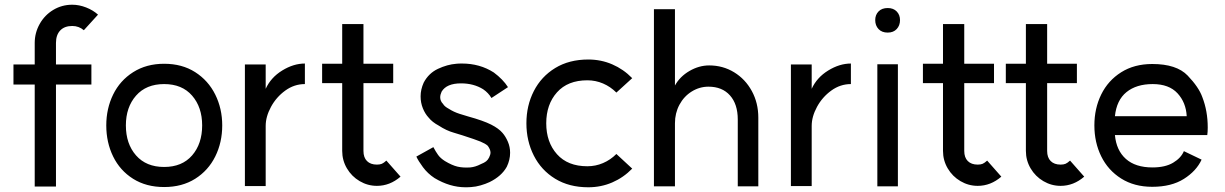

<svg xmlns="http://www.w3.org/2000/svg" viewBox="-20 -785 5186 813"><path d="M127 5V-427H37V-512H127V-603Q127 -646 148 -683.5Q169 -721 205.5 -743Q242 -765 286 -765Q315 -765 344.5 -753.5Q374 -742 395 -723L335 -657Q314 -675 286 -675Q253 -675 235 -656Q217 -637 217 -603V-512H367V-427H217V5Z M836 -254Q836 -331 793.5 -380Q751 -429 675 -429Q599 -429 556 -380Q513 -331 513 -254Q513 -176 556 -127Q599 -78 675 -78Q751 -78 793.5 -127Q836 -176 836 -254ZM675 -515Q751 -515 806.5 -479.5Q862 -444 891.5 -384.5Q921 -325 921 -254Q921 -182 891.5 -122.5Q862 -63 806.5 -28Q751 7 675 7Q599 7 543.5 -28Q488 -63 459 -122.5Q430 -182 430 -254Q430 -325 459 -384.5Q488 -444 544 -479.5Q600 -515 675 -515Z M1271 -516V-429Q1226 -429 1188 -401.5Q1150 -374 1127.5 -332.5Q1105 -291 1105 -252V3H1017V-512H1105V-409Q1127 -457 1175 -486.5Q1223 -516 1271 -516Z M1576 2Q1537 2 1503 -18Q1469 -38 1449 -72Q1429 -106 1429 -146V-433H1344V-515H1429V-683H1519V-515H1645V-433H1519V-146Q1519 -118 1534 -103Q1549 -88 1576 -88Q1589 -88 1597 -91.5Q1605 -95 1616 -105L1676 -37Q1631 2 1576 2Z M2026 -407Q1986 -432 1932 -432Q1871 -432 1850 -397Q1844 -384 1844 -373Q1844 -357 1856 -345Q1862 -334 1881 -324Q1901 -311 1926 -303L1962 -292Q2027 -274 2059.5 -257.5Q2092 -241 2108 -222Q2121 -207 2130.5 -185Q2140 -163 2140 -138Q2140 -108 2126 -79Q2104 -39 2053 -14Q2036 -6 2015 0Q1994 6 1976 7Q1967 8 1951 8Q1885 8 1820 -31Q1791 -50 1771 -77Q1751 -104 1743 -122L1815 -162Q1825 -143 1835 -129Q1845 -115 1864 -103Q1894 -85 1917 -79.5Q1940 -74 1971 -76Q1993 -78 2016 -90Q2031 -96 2038.5 -102Q2046 -108 2051 -118Q2057 -130 2057 -139Q2057 -152 2045 -168Q2035 -177 2014.5 -185.5Q1994 -194 1938 -212L1902 -223Q1870 -232 1838 -253Q1810 -268 1795 -287Q1780 -303 1770.5 -326.5Q1761 -350 1761 -377Q1761 -406 1774 -435Q1795 -475 1834.5 -493.5Q1874 -512 1912 -515Q1919 -516 1936 -516Q2012 -516 2071 -478Q2110 -449 2131 -416L2061 -370Q2048 -392 2026 -407Z M2590 -133 2657 -71Q2620 -33 2572.5 -12.5Q2525 8 2471 8Q2390 8 2331 -28Q2272 -64 2240.5 -126Q2209 -188 2209 -263Q2209 -338 2240.5 -399.5Q2272 -461 2331 -497Q2390 -533 2471 -533Q2525 -533 2572.5 -512.5Q2620 -492 2657 -454L2590 -393Q2565 -418 2533.5 -431.5Q2502 -445 2467 -445Q2384 -445 2338.5 -394Q2293 -343 2293 -263Q2293 -183 2338.5 -132Q2384 -81 2467 -81Q2502 -81 2533.5 -94.5Q2565 -108 2590 -133Z M2980 -418Q2942 -418 2909 -397.5Q2876 -377 2857 -341.5Q2838 -306 2838 -263V4H2749V-746H2838V-423Q2859 -461 2899.5 -484.5Q2940 -508 2983 -508Q3041 -508 3088.5 -479Q3136 -450 3163.5 -399.5Q3191 -349 3191 -287V4H3104V-279Q3104 -344 3071 -381Q3038 -418 2980 -418Z M3583 -516V-429Q3538 -429 3500 -401.5Q3462 -374 3439.5 -332.5Q3417 -291 3417 -252V3H3329V-512H3417V-409Q3439 -457 3487 -486.5Q3535 -516 3583 -516Z M3782 -513V4H3695V-513ZM3739 -751Q3763 -751 3777 -736.5Q3791 -722 3791 -700Q3791 -677 3777 -662Q3763 -647 3739 -647Q3714 -647 3700 -662Q3686 -677 3686 -700Q3686 -722 3700 -736.5Q3714 -751 3739 -751Z M4120 2Q4081 2 4047 -18Q4013 -38 3993 -72Q3973 -106 3973 -146V-433H3888V-515H3973V-683H4063V-515H4189V-433H4063V-146Q4063 -118 4078 -103Q4093 -88 4120 -88Q4133 -88 4141 -91.5Q4149 -95 4160 -105L4220 -37Q4175 2 4120 2Z M4471 2Q4432 2 4398 -18Q4364 -38 4344 -72Q4324 -106 4324 -146V-433H4239V-515H4324V-683H4414V-515H4540V-433H4414V-146Q4414 -118 4429 -103Q4444 -88 4471 -88Q4484 -88 4492 -91.5Q4500 -95 4511 -105L4571 -37Q4526 2 4471 2Z M4861 -429Q4792 -429 4750 -395Q4708 -361 4701 -293H5005Q5002 -351 4966 -390Q4930 -429 4861 -429ZM4859 -514Q4962 -514 5009 -465Q5056 -416 5071 -374Q5094 -315 5094 -245Q5094 -226 5092 -213H4701Q4707 -148 4747.5 -112Q4788 -76 4860 -76Q4914 -76 4947.5 -96Q4981 -116 4993 -145L5068 -109Q5046 -61 4993 -27.5Q4940 6 4859 6Q4783 6 4727.5 -29Q4672 -64 4643 -123Q4614 -182 4614 -254Q4614 -326 4643 -385Q4672 -444 4727.5 -479Q4783 -514 4859 -514Z"/></svg>

Font: SUIT Medium
Style: Regular
Weight: 500
Designer: Sunn Youn; Korean Glyphs from Source Han Sans (Sandoll Communications; Soo-young Jang, Joo-yeon Kang)
Foundry: Sunn
Version: Version 1.120